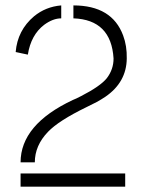

<svg xmlns="http://www.w3.org/2000/svg" viewBox="-20 -704 536 724"><path d="M39.1 -507.8Q45.9 -589.8 108.4 -642.6Q152.3 -678.7 210.9 -683.6V-634.8Q179.7 -634.8 146.5 -610.4Q96.7 -572.3 85 -498ZM57.6 0V-49.8H452.1V0ZM57.6 -91.8Q57.6 -234.4 254.9 -327.1Q259.8 -329.1 268.6 -333Q282.2 -339.8 286.1 -341.8Q358.4 -378.9 382.8 -409.2Q408.2 -442.4 408.2 -483.4Q399.4 -629.9 256.8 -634.8V-683.6Q402.3 -683.6 444.3 -570.3Q459 -531.2 458 -483.4Q457 -393.6 377 -338.9Q362.3 -329.1 344.7 -319.3Q334 -313.5 305.7 -299.8Q201.2 -249 161.1 -207Q111.3 -155.3 111.3 -91.8Z"/></svg>

Font: Post No Bills Colombo
Style: Regular
Weight: 400
Designer: Kosala Senevirathne, Siva Puranthara, Lasantha Premarathna, Tharique Azeez
Foundry: Mooniak
Version: Version 1.220 ; ttfautohint (v1.6)